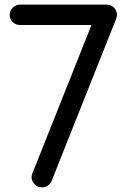

<svg xmlns="http://www.w3.org/2000/svg" viewBox="-20 -794 542 829"><path d="M203 -13Q198 0 186.5 7.5Q175 15 162 15Q139 15 125 -4Q111 -23 120 -46L375 -686H67Q48 -686 35 -698.5Q22 -711 22 -730Q22 -748 35 -761Q48 -774 67 -774H440Q464 -774 477 -755Q490 -736 482 -714Z"/></svg>

Font: Hanken
Style: Book
Weight: 400
Designer: Alfredo Marco Pradil
Foundry: Hanken Design Co.
Version: Version 2.06 2014